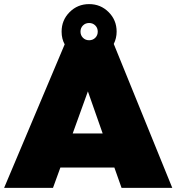

<svg xmlns="http://www.w3.org/2000/svg" viewBox="-30 -915 859 935"><path d="M562 0 527 -99H264L228 0H-10L285 -699Q270 -726 270 -761Q270 -817 309 -856Q348 -895 404 -895Q460 -895 499 -856Q538 -817 538 -761Q538 -729 524 -701L809 0ZM434 -791Q422 -803 404 -803Q386 -803 374 -791Q362 -779 362 -761Q362 -743 374 -731Q386 -719 404 -719Q422 -719 434 -731Q446 -743 446 -761Q446 -779 434 -791ZM324 -265H470L398 -470Z"/></svg>

Font: MontserratBlack
Style: Regular
Weight: 900
Designer: Julieta Ulanovsky
Foundry: Julieta Ulanovsky
Version: Version 4.000